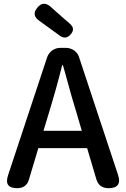

<svg xmlns="http://www.w3.org/2000/svg" viewBox="-20 -987 662 1007"><path d="M70 0Q0 0 22 -67L227 -686Q235 -709 254 -722.5Q273 -736 297 -736H325Q349 -736 368.5 -722.5Q388 -709 395 -686L599 -70Q622 0 549 0Q499 0 485 -48L437 -210H309H181L132 -46Q119 0 70 0ZM208 -301H308H409L380 -400Q359 -466 322 -603Q314 -631 310 -645H306Q279 -535 238 -400ZM295 -799 186 -878Q143 -908 176 -947Q207 -985 245 -952L292 -910L347 -862Q377 -836 350 -806Q325 -778 295 -799Z"/></svg>

Font: GenSenRounded JP M
Style: Regular
Weight: 500
Version: Version 1.501;PS 1;hotconv 16.6.51;makeotf.lib2.5.65220